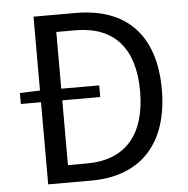

<svg xmlns="http://www.w3.org/2000/svg" viewBox="-52 -784 817 836"><g transform="rotate(-5 356.0 -366.5)"><path d="M125 0H313C534 0 654 -137 654 -369C654 -603 534 -733 309 -733H125V-410L37 -407V-359H125ZM218 -76V-359H384V-410H218V-658H301C473 -658 559 -555 559 -369C559 -184 473 -76 301 -76Z"/></g></svg>

Font: Source Han Sans JP
Style: Regular
Weight: 400
Designer: Ryoko NISHIZUKA 西塚涼子 (kana, bopomofo & ideographs); Paul D. Hunt (Latin, Greek & Cyrillic); Sandoll Communications 산돌커뮤니
Foundry: Adobe
Version: Version 2.004;hotconv 1.0.118;makeotfexe 2.5.65603